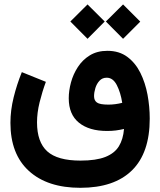

<svg xmlns="http://www.w3.org/2000/svg" viewBox="-20 -645 742 889"><path d="M470.2 -545.4 549.8 -624.5 629.4 -544.9 549.8 -465.3ZM305.7 -545.4 385.3 -624.5 464.8 -545.4 385.3 -465.3ZM192.4 -266.1Q175.3 -219.7 163.3 -171.1Q151.4 -122.6 151.4 -78.6Q151.4 12.7 198.7 55.7Q246.1 98.6 352.5 98.6Q424.8 98.6 467.5 81.8Q510.3 64.9 530.3 32.5Q550.3 0 554.2 -47.9Q535.6 -43.5 516.6 -41Q497.6 -38.6 475.6 -38.6Q392.6 -38.6 345.5 -76.9Q298.3 -115.2 298.3 -189.9Q298.3 -225.1 308.6 -263.2Q318.8 -301.3 340.6 -334.7Q362.3 -368.2 396.2 -388.9Q430.2 -409.7 477.5 -409.7Q531.7 -409.7 569.3 -381.8Q606.9 -354 629.9 -307.9Q652.8 -261.7 663.1 -206.3Q673.3 -150.9 673.3 -95.7Q673.3 63 591.1 143.8Q508.8 224.6 352.1 224.6Q199.7 224.6 114 146.7Q28.3 68.8 28.3 -76.2Q28.3 -134.3 43.2 -194.3Q58.1 -254.4 81.1 -311ZM545.9 -168.9Q538.6 -216.3 521 -250.7Q503.4 -285.2 474.1 -285.2Q453.6 -285.2 440.7 -271.2Q427.7 -257.3 421.6 -237.3Q415.5 -217.3 415.5 -199.7Q415.5 -179.7 429 -170.2Q442.4 -160.6 481.9 -160.6Q513.2 -160.6 545.9 -168.9Z"/></svg>

Font: Vazir WOL
Style: Bold-WOL
Weight: 700
Designer: Saber Rastikerdar
Foundry: Saber Rastikerdar
Version: Version 30.0.0